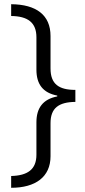

<svg xmlns="http://www.w3.org/2000/svg" viewBox="-20 -734 406 912"><path d="M33 102V158C148 158 220 107 220 8V-149C220 -221 259 -249 338 -250V-307C259 -307 220 -335 220 -409V-563C220 -663 152 -713 33 -714V-658C112 -657 153 -627 153 -557V-403C153 -335 183 -293 252 -280V-276C184 -263 153 -221 153 -153V1C153 71 111 100 33 102Z"/></svg>

Font: Noto Sans Thaana Light
Style: Regular
Weight: 300
Designer: David Williams
Foundry: Google Inc.
Version: Version 3.001